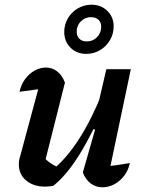

<svg xmlns="http://www.w3.org/2000/svg" viewBox="-20 -789 614 816"><path d="M256 -438 171 -101 162 -125Q178 -107 196.5 -94.5Q215 -82 233 -77L209 -72Q265 -119 317 -200Q369 -281 415 -396L428 -352Q402 -289 374 -233.5Q346 -178 317.5 -132Q289 -86 260.5 -52.5Q232 -19 206 1Q187 4 171 4Q122 4 91 -22Q60 -48 60 -91Q60 -109 66 -126L157 -464L211 -417Q170 -413 133.5 -408.5Q97 -404 63 -399Q70 -431 87.5 -454Q105 -477 128 -489.5Q151 -502 176 -502Q201 -502 222.5 -486Q244 -470 256 -438ZM332 -56 384 -238 373 -242 432 -495H536L438 -29L416 -81Q447 -83 475 -87Q503 -91 532 -96Q525 -64 507 -41Q489 -18 465 -5.5Q441 7 415 7Q388 7 366 -9Q344 -25 332 -56ZM347 -560Q306 -560 279.5 -586.5Q253 -613 253 -653Q253 -684 268.5 -711Q284 -738 311 -753.5Q338 -769 369 -769Q409 -769 436 -743Q463 -717 463 -677Q463 -645 447.5 -618.5Q432 -592 405.5 -576Q379 -560 347 -560ZM349 -613Q375 -613 392.5 -631Q410 -649 410 -675Q410 -694 398.5 -705Q387 -716 366 -716Q342 -716 324 -698.5Q306 -681 306 -655Q306 -635 317.5 -624Q329 -613 349 -613Z"/></svg>

Font: Piazzolla Thin
Style: Bold Italic
Weight: 700
Italic angle: -11.3°
Version: Version 2.005